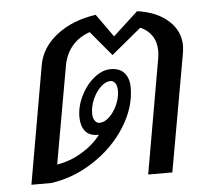

<svg xmlns="http://www.w3.org/2000/svg" viewBox="-45 -616 739 665"><g transform="rotate(-5 324.5 -283.5)"><path d="M603 -434Q603 -427 601 -411L528 0H444L514 -400Q516 -416 516 -423Q516 -454 501.5 -476Q487 -498 461 -509L357 -423L285 -509Q247 -496 223.5 -468Q200 -440 193 -400L133 -62Q178 -69 219 -93.5Q260 -118 286 -152H284Q252 -152 238 -170.5Q224 -189 224 -219Q224 -256 242 -292.5Q260 -329 288.5 -352Q317 -375 346 -375Q378 -375 394 -356Q410 -337 410 -306Q410 -237 368 -170Q326 -103 256 -57Q186 -11 107 0H38L110 -411Q121 -471 175 -513Q229 -555 311 -567L368 -487L455 -567Q524 -557 563.5 -521Q603 -485 603 -434ZM292 -193Q309 -193 326 -209Q343 -225 354 -250Q365 -275 365 -299Q365 -315 358.5 -324.5Q352 -334 342 -334Q325 -334 308 -318Q291 -302 280 -277Q269 -252 269 -227Q269 -212 275.5 -202.5Q282 -193 292 -193Z"/></g></svg>

Font: KoHo Medium
Style: Italic
Weight: 500
Italic angle: -10°
Designer: Cadson Demak & Katatrad Team
Foundry: Cadson Demak Co.,Ltd.
Version: Version 1.000